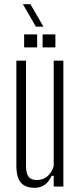

<svg xmlns="http://www.w3.org/2000/svg" viewBox="-20 -889 378 915"><path d="M145 6Q101 6 79.5 -18.5Q58 -43 58 -100V-600H104V-98Q104 -62 116.5 -46.5Q129 -31 156 -31Q184 -31 205 -48Q226 -65 236 -97V-600H282V0H236V-51H226Q201 6 145 6ZM183 -663V-725H244V-663ZM95 -663V-725H157V-663ZM89 -869H125L187 -762H151Z"/></svg>

Font: Big Shoulders Display Light
Style: Regular
Weight: 300
Designer: Patric King
Foundry: XO Type Co
Version: Version 1.000; ttfautohint (v1.8.2)